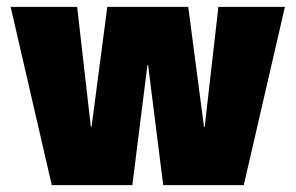

<svg xmlns="http://www.w3.org/2000/svg" viewBox="-20 -540 862 560"><path d="M131 0 11 -520H205L245 -170H247L293 -520H529L575 -170H577L617 -520H811L691 0H456L412 -350H410L366 0Z"/></svg>

Font: M PLUS 2 Black
Style: Regular
Weight: 900
Designer: Coji Morishita
Foundry: UNDERFOREST DESIGN
Version: Version 1.001